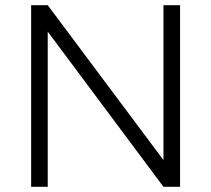

<svg xmlns="http://www.w3.org/2000/svg" viewBox="-20 -720 814 740"><path d="M100 0V-700H164L610 -103V-700H674V0H610L164 -598V0Z"/></svg>

Font: Figtree Light Light
Style: Regular
Weight: 300
Version: Version 2.001;gftools[0.9.30]